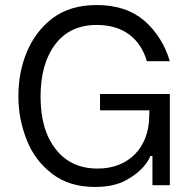

<svg xmlns="http://www.w3.org/2000/svg" viewBox="-20 -735 756 762"><path d="M357 7C407 7 448 -2 481 -20C545 -55 569 -96 577 -116H585V0H654V-362H377V-297H573L572 -269C570 -153 494 -66 368 -66C297 -66 242 -91 202 -142C161 -193 141 -263 141 -352C141 -440 161 -509 200 -560C239 -611 294 -636 364 -636C469 -636 536 -583 563 -492H654C635 -556 602 -609 554 -652C505 -694 442 -715 364 -715C294 -715 236 -698 189 -663C96 -593 53 -476 53 -353C53 -292 64 -235 86 -180C107 -125 141 -81 186 -46C231 -11 288 7 357 7Z"/></svg>

Font: Be Vietnam
Style: Regular
Weight: 400
Designer: Gabriel Lam
Foundry: TypeRant
Version: Version 4.000